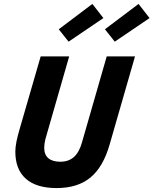

<svg xmlns="http://www.w3.org/2000/svg" viewBox="-20 -942 781 977"><path d="M287 -119Q329 -119 356 -143Q383 -167 397 -217L523 -655H667L538 -207Q505 -92 440 -38.5Q375 15 268 15Q165 15 111.5 -32.5Q58 -80 58 -170Q58 -192 63.5 -220.5Q69 -249 83 -296L187 -655H332L211 -234Q208 -222 206.5 -211Q205 -200 205 -189Q205 -155 226 -137Q247 -119 287 -119ZM329 -730 279 -793 450 -922 506 -850ZM564 -730 514 -793 685 -922 741 -850Z"/></svg>

Font: Intel One Mono
Style: Bold Italic
Weight: 700
Italic angle: -16°
Monospace: yes
Designer: Fred Shallcrass
Foundry: Frere-Jones Type LLC
Version: Version 1.400;hotconv 1.1.0;makeotfexe 2.6.0;FJTRelease1.4